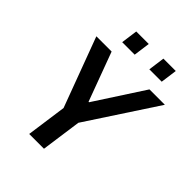

<svg xmlns="http://www.w3.org/2000/svg" viewBox="-242 -1001 1130 1130"><g transform="rotate(45 323.0 -436.0)"><path d="M203 0 238 -251 76 -686H203L316 -381H320L518 -686H646L361 -251L326 0ZM208 -769 222 -872H326L312 -769ZM434 -769 448 -872H551L537 -769Z"/></g></svg>

Font: Chivo Mono Medium
Style: Italic
Weight: 500
Italic angle: -8.05°
Monospace: yes
Designer: Hector Gatti
Foundry: Omnibus-Type
Version: Version 1.008